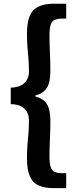

<svg xmlns="http://www.w3.org/2000/svg" viewBox="-20 -823 418 1016"><path d="M264.3 172.5Q215.9 172.5 184.4 158.2Q152.8 144 137.7 109.3Q122.7 74.6 122.7 14.2Q122.7 -26.8 125.4 -58.3Q128.2 -89.8 130.7 -119.9Q133.2 -150 133.2 -186.4Q133.2 -208.1 124.5 -227Q115.9 -245.9 95.1 -258.5Q74.3 -271.2 36.9 -271.9V-359Q74.3 -360.6 95.1 -373.2Q115.9 -385.8 124.5 -404.6Q133.2 -423.4 133.2 -443.9Q133.2 -480.8 130.7 -510.9Q128.2 -540.9 125.4 -572.4Q122.7 -603.9 122.7 -643.9Q122.7 -735.5 157.3 -769.4Q192 -803.4 264.3 -803.4H330.3V-724.4H307Q268.2 -724.4 255 -706.2Q241.8 -688 241.8 -638.3Q241.8 -591.1 244.1 -546.3Q246.5 -501.5 246.5 -447.5Q246.5 -385.9 227.3 -357Q208.1 -328.1 166.7 -317.4V-312.6Q208.1 -302.6 227.3 -273.6Q246.5 -244.6 246.5 -182.4Q246.5 -130 244.1 -85.1Q241.8 -40.1 241.8 7.6Q241.8 56.3 255 74.9Q268.2 93.6 307 93.6H330.3V172.5Z"/></svg>

Font: Noto Sans TC Thin
Style: Regular
Weight: 100
Designer: Ryoko NISHIZUKA 西塚涼子 (kana, bopomofo & ideographs); Paul D. Hunt (Latin, Greek & Cyrillic); Sandoll Communications 산돌커뮤니
Foundry: Adobe
Version: Version 2.004-H2;hotconv 1.0.118;makeotfexe 2.5.65603